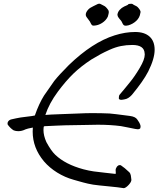

<svg xmlns="http://www.w3.org/2000/svg" viewBox="-20 -1010 871 1033"><path d="M671.9 -988.3Q672.9 -988.3 679 -989.3Q685.1 -990.2 688.7 -989.7Q692.4 -989.3 695.3 -986.8Q698.7 -983.9 708 -979.7Q717.3 -975.6 721.2 -971.2Q736.3 -955.1 736.3 -945.3Q736.3 -944.3 735.6 -942.1Q734.9 -939.9 734.9 -939Q731.9 -915.5 713.4 -897.9Q694.8 -880.4 669.9 -873.5Q668.5 -873.5 664.8 -872.8Q661.1 -872.1 659.2 -871.8Q657.2 -871.6 654.3 -871.8Q651.4 -872.1 648.9 -873Q646.5 -874 644.5 -876Q641.1 -879.4 637.2 -888.2Q633.3 -897 629.9 -900.4Q628.9 -901.4 626 -904.8Q623 -908.2 621.8 -909.9Q620.6 -911.6 618.2 -914.8Q615.7 -918 614.7 -920.2Q613.8 -922.4 612.8 -925.5Q611.8 -928.7 611.8 -931.6Q613.8 -945.8 624 -957Q634.3 -968.3 648.4 -975.1Q650.9 -976.6 656.2 -978.5Q661.6 -980.5 665.5 -982.7Q669.4 -984.9 671.9 -988.3ZM506.8 -988.8Q510.3 -990.2 513.7 -990.2Q519 -990.2 527.3 -985.1Q535.6 -980 539.1 -979Q548.8 -975.1 561 -958Q565.4 -953.1 565.4 -945.3Q565.4 -940.4 563 -931.2Q560.5 -921.9 560.1 -920.4Q550.3 -899.9 529.3 -886.5Q508.3 -873 484.9 -872.1Q474.6 -870.1 467.8 -885.7Q465.3 -893.1 456.5 -903.8Q447.8 -914.6 445.3 -918.9Q441.4 -924.3 441.4 -931.2Q441.4 -944.3 455.1 -959Q462.9 -967.8 482.9 -977.1Q502.9 -986.3 506.8 -988.8ZM812 -742.2Q812 -694.3 777.3 -625Q751 -573.7 689.5 -499.5Q670.4 -478.5 650.4 -475.6Q648.4 -475.1 642.6 -474.1Q636.7 -473.1 633.8 -472.9Q630.9 -472.7 626.7 -473.6Q622.6 -474.6 619.6 -478Q618.7 -496.6 624.5 -501.5Q634.8 -512.7 652.8 -535.4Q670.9 -558.1 679.7 -568.4Q704.6 -598.6 731.7 -644.3Q758.8 -689.9 758.8 -716.8Q758.8 -717.8 758.5 -719.5Q758.3 -721.2 758.3 -721.7Q756.8 -768.1 691.9 -768.1Q659.7 -768.1 630.4 -762.2Q601.1 -756.3 569.8 -742.2Q538.6 -728 522.5 -719.2Q506.3 -710.4 471.7 -689.9Q415 -652.8 374.5 -613.5Q334 -574.2 291.5 -517.1Q244.1 -453.1 224.1 -391.6Q244.1 -393.6 312 -396Q335.4 -396.5 389.9 -398.9Q444.3 -401.4 473.1 -401.4Q526.4 -401.4 569.3 -399.4Q586.9 -398.4 678.7 -386.2Q709 -382.3 718.8 -366.7Q719.2 -365.7 723.1 -360.1Q727.1 -354.5 728.3 -352.3Q729.5 -350.1 731.9 -345.2Q734.4 -340.3 735.4 -336.4Q736.3 -332.5 736.3 -328.6Q736.3 -324.7 734.9 -320.3Q732.4 -316.9 728.8 -315.7Q725.1 -314.5 722.4 -314.5Q719.7 -314.5 713.9 -315.4Q708 -316.4 707 -316.4Q692.4 -319.8 665.8 -324.7Q639.2 -329.6 630.4 -331.5Q574.2 -338.9 506.3 -338.9Q482.4 -338.9 434.6 -337.6Q386.7 -336.4 362.8 -336.4Q335.9 -336.4 283.4 -334Q231 -331.5 220.7 -331.1Q219.2 -331.1 218 -330.6Q216.8 -330.1 216.1 -329.3Q215.3 -328.6 215.1 -327.1Q214.8 -325.7 214.8 -324.5Q214.8 -323.2 214.6 -321.8Q214.4 -320.3 214.4 -319.3Q214.4 -317.9 214.1 -314.9Q213.9 -312 213.9 -310.5Q213.9 -280.3 229.5 -245.6Q254.9 -198.7 276.9 -177.7Q331.1 -125.5 429.2 -99.1Q457 -91.8 483.6 -87.9Q510.3 -84 544.9 -80.6Q579.6 -77.1 602.1 -74.2Q603 -76.7 603 -82Q603 -84 602.5 -88.6Q602.1 -93.3 602.1 -95.7Q602.1 -101.6 605.5 -106.9Q608.4 -114.7 615.5 -119.1Q622.6 -123.5 630.4 -120.6Q649.9 -107.9 674.8 -84Q678.7 -80.6 680.9 -75.4Q683.1 -70.3 683.8 -66.2Q684.6 -62 685.3 -55.4Q686 -48.8 686.5 -45.4Q686.5 -44.9 686.5 -43.9L687 -43Q687 -31.2 672.4 -15.4Q657.7 0.5 646.5 2.4Q617.7 -2.4 562.3 -7.6Q506.8 -12.7 481 -16.6Q467.8 -18.6 453.1 -22Q438.5 -25.4 428.5 -28.1Q418.5 -30.8 401.4 -35.6Q384.3 -40.5 375.5 -43Q329.6 -55.7 287.8 -81.5Q246.1 -107.4 216.3 -142.1Q155.8 -214.4 155.8 -301.8Q155.8 -316.4 156.7 -323.7Q125.5 -317.9 117.2 -314Q97.7 -304.2 78.1 -304.2Q65.4 -304.2 53.7 -308.6Q36.6 -318.8 21.5 -339.4Q20.5 -341.3 20.5 -345.7Q20.5 -353 25.6 -358.9Q30.8 -364.7 38.6 -367.2Q48.3 -370.1 67.1 -373.5Q85.9 -377 90.8 -377.9Q101.6 -379.9 127.4 -382.6Q153.3 -385.3 167.5 -388.7Q189.5 -452.1 216.8 -495.6Q220.7 -502 272 -574.7Q297.9 -607.4 350.6 -660.2Q477.1 -782.2 596.7 -819.8Q653.8 -837.9 707.5 -837.9Q757.3 -837.9 784.7 -813.2Q812 -788.6 812 -742.2Z"/></svg>

Font: Avessa
Style: Medium
Weight: 500
Designer: Arman Khorramak
Foundry: Arman Khorramak
Version: Version 1.000; ttfautohint (v1.8.1)